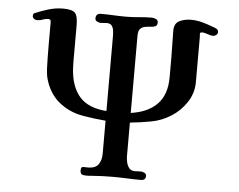

<svg xmlns="http://www.w3.org/2000/svg" viewBox="-53 -815 1106 889"><g transform="rotate(5 500.0 -370.5)"><path d="M929 -705Q929 -697 922.5 -691.5Q916 -686 908 -686Q895 -686 882 -691.5Q869 -697 855 -697Q845 -697 846 -689Q847 -681 847 -675V-465Q847 -414 818.5 -371Q790 -328 748 -302Q706 -275 657 -266Q608 -257 559 -252V-96Q559 -83 562.5 -67.5Q566 -52 575 -41Q584 -30 601 -30Q608 -30 615 -30.5Q622 -31 629 -31Q637 -31 646 -26.5Q655 -22 655 -13Q655 8 633 8Q600 8 567 6.5Q534 5 501 5Q476 5 451.5 6Q427 7 402 9Q396 10 389.5 10Q383 10 377 10Q364 10 357.5 6Q351 2 351 -12Q351 -29 361.5 -28.5Q372 -28 384 -28Q418 -28 432 -47.5Q446 -67 446 -98V-251Q396 -255 342 -264Q288 -273 245 -302Q204 -329 180.5 -372.5Q157 -416 155 -465Q153 -520 153 -574.5Q153 -629 153 -684Q153 -697 141 -697Q128 -697 115.5 -692Q103 -687 89 -687Q82 -687 75 -692Q68 -697 68 -705Q68 -713 72 -717Q104 -731 137.5 -741Q171 -751 205 -751Q248 -751 261 -736.5Q274 -722 274 -680V-539Q274 -524 274 -508.5Q274 -493 275 -478Q280 -395 320.5 -348.5Q361 -302 446 -296V-641Q446 -654 444.5 -668Q443 -682 436 -692Q429 -702 411 -702Q404 -702 398 -701Q392 -700 385 -700Q377 -700 367.5 -704.5Q358 -709 358 -719Q358 -742 382 -742Q411 -742 440 -740.5Q469 -739 498 -739Q528 -739 558 -742Q588 -745 618 -745Q627 -745 637 -740.5Q647 -736 647 -725Q647 -711 638 -707Q629 -703 616 -702.5Q603 -702 590 -699.5Q577 -697 568 -688Q559 -679 559 -656V-297Q638 -308 681 -352Q724 -396 724 -478V-567Q724 -599 723 -630.5Q722 -662 722 -693Q722 -728 746 -739.5Q770 -751 799 -751Q826 -751 852 -744Q878 -737 903 -727Q908 -726 913 -723.5Q918 -721 922 -719Q929 -714 929 -705Z"/></g></svg>

Font: Kaisei Opti
Style: Bold
Weight: 700
Designer: Font-Kai, 金井和夫
Foundry: KAZUO KANAI
Version: Version 5.003